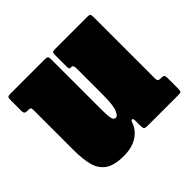

<svg xmlns="http://www.w3.org/2000/svg" viewBox="-137 -667 834 834"><g transform="rotate(-45 280.0 -250.0)"><path d="M45 -151V-394.5Q45 -406.5 43.2 -410.8Q41.5 -415 30 -415H26Q14 -415 9.5 -418.5Q5 -422 5 -434V-498.5Q5 -511.5 7.8 -515.8Q10.5 -520 23 -520H235Q247 -520 251 -516.8Q255 -513.5 255 -500.5V-192Q255 -151.5 259 -136.8Q263 -122 275 -122Q285 -122 295 -144.8Q305 -167.5 305 -237V-394Q305 -415 294 -415H289Q284.5 -415 282.2 -417.5Q280 -420 280 -431V-500Q280 -512 282.8 -516Q285.5 -520 297 -520H498Q509.5 -520 512.2 -516.2Q515 -512.5 515 -501V-125Q515 -110.5 519.8 -107.8Q524.5 -105 539 -105H541.5Q555 -105 555 -90V-18.5Q555 -7.5 552.5 -3.8Q550 0 539.5 0H345.5Q331.5 0 328.2 -4.2Q325 -8.5 325 -22.5V-54Q325 -65.5 319.5 -67.5Q314 -69.5 309.5 -56.5Q297.5 -21.5 264.5 -0.8Q231.5 20 182 20Q123.5 20 94.2 -0.5Q65 -21 55 -59.2Q45 -97.5 45 -151Z"/></g></svg>

Font: Besley* Condensed Fatface
Style: Regular
Weight: 900
Width: 3
Designer: Owen Earl
Foundry: indestructible type*
Version: Version 3.000; ttfautohint (v1.8.3)